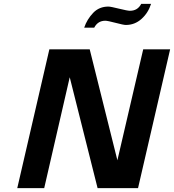

<svg xmlns="http://www.w3.org/2000/svg" viewBox="-20 -979 905 999"><path d="M543.9 -944.8Q555.7 -944.8 599.6 -933.8Q643.6 -922.9 655.8 -922.9Q696.3 -922.9 714.8 -959H766.1Q751 -911.6 716.1 -880.4Q681.2 -849.1 634.8 -849.1Q623 -849.1 581.5 -860.1Q540 -871.1 527.8 -871.1Q488.8 -871.1 470.2 -835H418Q432.6 -878.4 464.8 -912.1Q496.1 -944.8 543.9 -944.8ZM698.2 0H487.8L342.8 -577.1L210 0H69.8L236.8 -722.2H446.8L590.8 -145L725.1 -722.2H865.2Z"/></svg>

Font: Perun
Style: Bold Italic
Weight: 700
Italic angle: -12°
Foundry: Copyright (c) Stefan Peev, Context Ltd, 2016
Version: Version 001.000